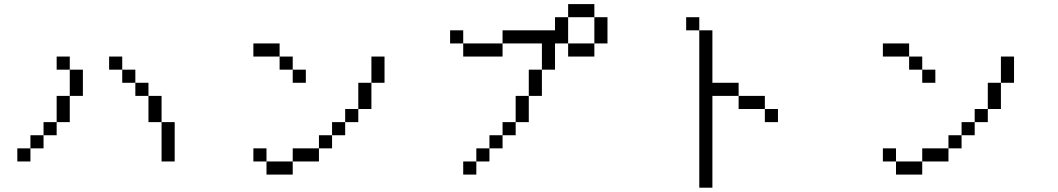

<svg xmlns="http://www.w3.org/2000/svg" viewBox="-20 -832 5040 915"><path d="M312.5 -500H250V-562.5H312.5ZM62.5 -125H125V-62.5H62.5ZM125 -187.5H187.5V-125H125ZM187.5 -250H250V-187.5H187.5ZM250 -375H312.5V-250H250ZM312.5 -500H375V-375H312.5ZM500 -562.5H562.5V-500H500ZM562.5 -500H625V-437.5H562.5ZM625 -437.5H687.5V-375H625ZM687.5 -375H750V-250H687.5ZM750 -250H812.5V-62.5H750Z M1312.5 -562.5H1187.5V-625H1312.5ZM1187.5 -125H1250V-62.5H1187.5ZM1250 -62.5H1375V0H1250ZM1312.5 -562.5H1375V-500H1312.5ZM1375 -125H1500V-62.5H1375ZM1375 -500H1437.5V-437.5H1375ZM1500 -187.5H1562.5V-125H1500ZM1562.5 -250H1625V-187.5H1562.5ZM1625 -312.5H1687.5V-250H1625ZM1687.5 -437.5H1750V-312.5H1687.5ZM1750 -562.5H1812.5V-437.5H1750Z M2812.5 -750H2687.5V-812.5H2812.5ZM2125 -687.5H2187.5V-625H2125ZM2187.5 -62.5H2250V0H2187.5ZM2187.5 -625H2375V-562.5H2187.5ZM2250 -125H2312.5V-62.5H2250ZM2312.5 -187.5H2375V-125H2312.5ZM2375 -250H2437.5V-187.5H2375ZM2375 -687.5H2625V-750H2687.5V-625H2625V-500H2562.5V-625H2375ZM2437.5 -375H2500V-250H2437.5ZM2500 -500H2562.5V-375H2500ZM2687.5 -625H2812.5V-562.5H2687.5ZM2812.5 -750H2875V-625H2812.5Z M3312.5 -687.5H3250V-750H3312.5ZM3312.5 -687.5H3375V-437.5H3500V-375H3375V62.5H3312.5ZM3500 -375H3625V-312.5H3500ZM3625 -312.5H3687.5V-250H3625Z M4312.5 -562.5H4187.5V-625H4312.5ZM4187.5 -125H4250V-62.5H4187.5ZM4250 -62.5H4375V0H4250ZM4312.5 -562.5H4375V-500H4312.5ZM4375 -125H4500V-62.5H4375ZM4375 -500H4437.5V-437.5H4375ZM4500 -187.5H4562.5V-125H4500ZM4562.5 -250H4625V-187.5H4562.5ZM4625 -312.5H4687.5V-250H4625ZM4687.5 -437.5H4750V-312.5H4687.5ZM4750 -562.5H4812.5V-437.5H4750Z"/></svg>

Font: 寒蝉点阵体 16px
Style: Regular
Weight: 400
Designer: Designed by Warren2060
Foundry: ChillType
Version: Version 1.000